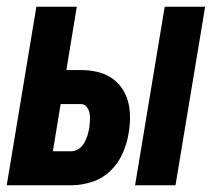

<svg xmlns="http://www.w3.org/2000/svg" viewBox="-27 -550 647 570"><path d="M374 0 462 -530H582L494 0ZM-7 0 81 -530H201L170 -342H213Q237 -342 260 -337Q283 -332 302 -320Q321 -308 334 -289.5Q347 -271 353 -249Q359 -227 359 -202.5Q359 -178 355 -155Q350 -124 337 -94.5Q324 -65 300.5 -42.5Q277 -20 246 -10Q215 0 185 0ZM130 -101H185Q196 -101 206.5 -108Q217 -115 223 -125.5Q229 -136 232.5 -147.5Q236 -159 238 -170Q239 -181 240 -192Q241 -203 239 -213.5Q237 -224 230.5 -232.5Q224 -241 213 -241H153Z"/></svg>

Font: Iosevka Curly Extended Oblique
Style: Bold
Weight: 700
Width: 7
Italic angle: -9°
Monospace: yes
Designer: Belleve Invis
Foundry: Belleve Invis
Version: Version 11.1.0; ttfautohint (v1.8.3)